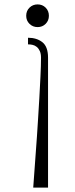

<svg xmlns="http://www.w3.org/2000/svg" viewBox="-20 -860 344 880"><path d="M204.1 -787.6Q204.1 -765.6 189.2 -750.7Q174.3 -735.8 152.4 -735.8Q130.4 -735.8 115.2 -750.7Q100.1 -765.6 100.1 -787.6Q100.1 -810.1 115.2 -825Q130.4 -839.8 152.4 -839.8Q174.3 -839.8 189.2 -825Q204.1 -810.1 204.1 -787.6ZM168 -595.7Q168 -613.8 162.6 -625.7Q157.2 -637.7 148.7 -644.8Q140.1 -651.9 129.6 -654.3Q119.2 -656.7 108.4 -656.7V-687Q148.4 -687 174.3 -666.5Q200.2 -646 200.2 -595.7V-0.1H132.3L149.4 -235.9Q151.4 -265.7 154.3 -311.8Q157.2 -357.9 160.2 -409Q163.1 -460 165.5 -510Q168 -560.1 168 -595.7Z"/></svg>

Font: Sevillana
Style: Regular
Weight: 400
Designer: Olga Umpeleva
Foundry: Brownfox
Version: Version 1.001